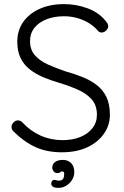

<svg xmlns="http://www.w3.org/2000/svg" viewBox="-20 -730 602 933"><path d="M287 10Q211 11 155 -14Q99 -39 48 -89Q43 -93 39.5 -99Q36 -105 36 -113Q36 -125 45.5 -135Q55 -145 67 -145Q79 -145 89 -135Q128 -93 177.5 -71Q227 -49 284 -49Q332 -49 369.5 -64Q407 -79 429 -107Q451 -135 451 -172Q451 -218 426 -246.5Q401 -275 360 -293.5Q319 -312 269 -327Q228 -339 191 -354.5Q154 -370 125 -392.5Q96 -415 80 -448Q64 -481 64 -528Q64 -581 92 -622Q120 -663 171.5 -686.5Q223 -710 291 -710Q350 -710 404.5 -690Q459 -670 491 -631Q506 -615 506 -602Q506 -592 496 -582Q486 -572 474 -572Q464 -572 457 -579Q440 -600 414 -616.5Q388 -633 356.5 -642Q325 -651 291 -651Q244 -651 206.5 -636.5Q169 -622 147.5 -595Q126 -568 126 -530Q126 -488 150 -461Q174 -434 213 -416.5Q252 -399 296 -384Q339 -372 378.5 -356.5Q418 -341 448.5 -318Q479 -295 496.5 -260Q514 -225 514 -172Q514 -121 485 -80Q456 -39 405.5 -15Q355 9 287 10ZM341 107Q341 127 330 144.5Q319 162 301.5 172.5Q284 183 264 183Q245 183 237 177Q229 171 229 163Q229 154 233.5 149Q238 144 244 144Q249 144 255.5 146.5Q262 149 273 147Q282 146 287 138Q292 130 292 115Q292 103 282 103Q276 103 272.5 107Q269 111 260 111Q248 112 241 103Q234 94 234 84Q234 67 248 57Q262 47 286 47Q309 47 325 62Q341 77 341 107Z"/></svg>

Font: zvoove
Style: Regular
Weight: 400
Designer: Vernon Adams (Nunito) & Andrew Paglinawan (Quicksand)
Foundry: zvoove
Version: Version 3.006